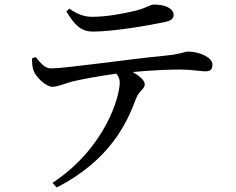

<svg xmlns="http://www.w3.org/2000/svg" viewBox="-20 -768 1040 845"><path d="M389 -629C476 -629 623 -654 701 -670C733 -676 744 -686 744 -702C744 -731 707 -748 658 -748C639 -748 626 -732 569 -719C521 -708 450 -694 386 -694C353 -694 324 -703 285 -730L272 -718C306 -661 335 -629 389 -629ZM211 -386C236 -387 265 -400 297 -409C328 -417 414 -433 492 -444C503 -430 507 -418 507 -405C507 -344 445 -118 211 37L230 57C465 -64 539 -227 579 -335C593 -370 617 -376 617 -397C617 -415 593 -434 564 -451C648 -459 728 -462 772 -462C823 -462 865 -454 883 -454C907 -454 915 -463 915 -484C915 -516 855 -541 808 -541C794 -541 777 -530 707 -523C538 -507 272 -467 204 -467C177 -467 158 -491 137 -517L121 -511C121 -489 122 -471 128 -457C138 -427 185 -385 211 -386Z"/></svg>

Font: Source Han Serif CN Medium
Style: Regular
Weight: 500
Designer: Ryoko NISHIZUKA 西塚涼子 (kana & ideographs); Frank Grießhammer (Latin, Greek & Cyrillic); Wenlong ZHANG 张文龙 (bopomofo); San
Foundry: Adobe
Version: Version 2.002;hotconv 1.1.0;makeotfexe 2.6.0